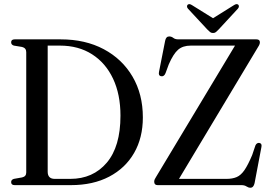

<svg xmlns="http://www.w3.org/2000/svg" viewBox="-20 -889 1298 922"><path d="M33.5 -14.5Q33.5 -26 46.5 -30L86 -37Q106 -41.5 106 -60.5V-638.5Q106 -658.5 86 -663.5L46.5 -670Q33.5 -674 33.5 -686Q33.5 -700 50.5 -700H271.5Q389.5 -700 478.2 -652.8Q567 -605.5 616.5 -521Q666 -436.5 666 -325Q666 -227.5 624 -154.5Q582 -81.5 504.5 -40.8Q427 0 320.5 0H50.5Q33.5 0 33.5 -14.5ZM317.5 -30Q426.5 -30 492.5 -107.5Q558.5 -185 558.5 -333.5Q558.5 -435.5 523 -511Q487.5 -586.5 422.2 -628.2Q357 -670 267.5 -670H209V-64.5Q209 -30 243 -30ZM1220 -664.5 839.5 -30H1067.5Q1096.5 -30 1116.8 -38.8Q1137 -47.5 1154 -72.2Q1171 -97 1191 -144.5L1206.5 -190.5Q1213 -204.5 1226 -202.5Q1239.5 -199.5 1235 -181L1202.5 -9.5Q1197.5 12.5 1182.5 12.5Q1173 12.5 1163.5 6.2Q1154 0 1139.5 0H737Q720.5 0 720.5 -16.5Q720.5 -22.5 723 -28Q725.5 -33.5 729.5 -39.5L1108.5 -670H896Q858 -670 835.2 -650.2Q812.5 -630.5 790.5 -580L775 -538Q768 -520 753 -523Q740 -525.5 743.5 -543.5L773 -693Q777 -714 792.5 -714Q803.5 -714 812.2 -707Q821 -700 836.5 -700H1211.5Q1228 -700 1228 -686Q1228 -676.5 1220 -664.5ZM1030.5 -748Q1023 -740 1017.2 -735.2Q1011.5 -730.5 1003 -730.5Q994.5 -730.5 988.5 -735.2Q982.5 -740 975 -748L882.5 -847.5Q877.5 -853.5 878 -858.8Q878.5 -864 881.5 -866.5Q889 -873 902.5 -864L1003 -801.5L1103 -864Q1116.5 -873 1124 -866.5Q1127 -864 1127.2 -858.8Q1127.5 -853.5 1122.5 -847.5Z"/></svg>

Font: Fraunces 144pt S050
Style: Regular
Weight: 400
Version: Version 1.000; ttfautohint (v1.8.3)